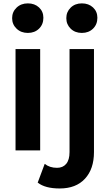

<svg xmlns="http://www.w3.org/2000/svg" viewBox="-20 -882 643 1126"><path d="M51.1 -775.6Q51.1 -812.2 77.2 -837.2Q103.3 -862.2 143.3 -862.2Q183.3 -862.2 208.9 -838.3Q234.4 -814.4 234.4 -777.8Q234.4 -738.9 208.9 -713.9Q183.3 -688.9 143.3 -688.9Q103.3 -688.9 77.2 -713.9Q51.1 -738.9 51.1 -775.6ZM368.9 -775.6Q368.9 -812.2 394.4 -837.2Q420 -862.2 460 -862.2Q500 -862.2 525.6 -838.3Q551.1 -814.4 551.1 -777.8Q551.1 -738.9 525.6 -713.9Q500 -688.9 460 -688.9Q420 -688.9 394.4 -713.9Q368.9 -738.9 368.9 -775.6ZM215.6 -594.4V0H71.1V-594.4ZM201.1 188.9 242.2 78.9Q271.1 102.2 314.4 102.2Q348.9 102.2 368.3 78.9Q387.8 55.6 387.8 10V-594.4H531.1V10Q531.1 108.9 478.3 166.1Q425.6 223.3 330 223.3Q244.4 223.3 201.1 188.9Z"/></svg>

Font: Paperlogy 7 Bold
Style: Regular
Weight: 700
Designer: redesigned by Lee Juim, glyphs from Gmarket Sans & Montserrat
Foundry: PT&
Version: Version 1.001